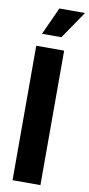

<svg xmlns="http://www.w3.org/2000/svg" viewBox="-103 -983 476 1023"><g transform="rotate(10 135.0 -472.0)"><path d="M44.4 -727.5H195.3V0H44.4ZM63.5 -795.4 131.3 -944.3H270L168.5 -795.4Z"/></g></svg>

Font: Inter Tight Stencil
Style: Bold
Weight: 700
Designer: Rasmus Andersson
Foundry: rsms
Version: Version 3.004;Glyphs 3.1.2 (3151)